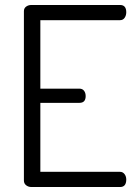

<svg xmlns="http://www.w3.org/2000/svg" viewBox="-20 -751 548 771"><path d="M142 -670V-395H299Q311 -395 317.5 -386.5Q324 -378 324 -365Q324 -338 299 -338H142V-61H462Q473 -61 480 -52Q487 -43 487 -30Q487 0 462 0H106Q94 0 85 -7Q76 -14 76 -26V-706Q76 -718 85 -724.5Q94 -731 106 -731H462Q487 -731 487 -702Q487 -689 480.5 -679.5Q474 -670 462 -670Z"/></svg>

Font: Dosis
Style: Book
Weight: 400
Designer: EdgarTolentino, PabloImpallari, IginoMarini
Foundry: EdgarTolentino, PabloImpallari, IginoMarini
Version: Version 1.007